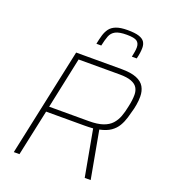

<svg xmlns="http://www.w3.org/2000/svg" viewBox="-162 -1035 1010 1150"><g transform="rotate(20 342.5 -460.0)"><path d="M61 0 208 -688H497Q558 -688 593.5 -673.5Q629 -659 644 -632.5Q659 -606 659 -571Q659 -559 658 -545.5Q657 -532 654.5 -518.5Q652 -505 649 -491Q641 -459 632 -429Q623 -399 608 -373.5Q593 -348 566.5 -329.5Q540 -311 496 -302L551 0H513L459 -296Q446 -295 432.5 -294.5Q419 -294 405 -294H160L97 0ZM167 -328H420Q475 -328 509.5 -340Q544 -352 564 -374Q584 -396 595 -425.5Q606 -455 613 -491Q618 -513 620.5 -532.5Q623 -552 623 -569Q623 -595 611.5 -614Q600 -633 572.5 -643.5Q545 -654 498 -654H236ZM304 -779Q310 -810 317.5 -835.5Q325 -861 339 -880Q353 -899 380 -909.5Q407 -920 452 -920Q500 -920 525.5 -911.5Q551 -903 561 -887.5Q571 -872 571 -850Q571 -834 568.5 -816.5Q566 -799 561 -779H530Q534 -798 536.5 -813Q539 -828 539 -841Q539 -867 522.5 -879.5Q506 -892 457 -892Q409 -892 385.5 -879.5Q362 -867 352.5 -842Q343 -817 335 -779Z"/></g></svg>

Font: Saira Thin Thin
Style: Italic
Weight: 250
Italic angle: -12°
Version: Version 1.101